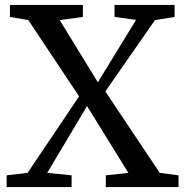

<svg xmlns="http://www.w3.org/2000/svg" viewBox="-20 -763 755 783"><path d="M92.5 -58 302.5 -370 95.5 -681 20.5 -694V-743H318V-694L223.5 -681L379 -427.5L535 -682L447 -694V-743H692V-694L612 -681L409.5 -390L631.5 -58L708 -48V0H411.5V-48L503.5 -58L335 -330.5L172.5 -58L272 -48V0H7V-48Z"/></svg>

Font: Merriweather 24pt
Style: Regular
Weight: 400
Designer: Eben Sorkin
Foundry: Eben Sorkin
Version: Version 2.100